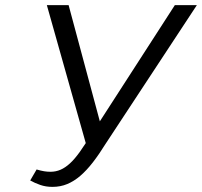

<svg xmlns="http://www.w3.org/2000/svg" viewBox="-20 -720 789 750"><path d="M185 10Q159 10 137.5 2.5Q116 -5 98 -15L123 -58Q140 -53 152.5 -51Q165 -49 177 -49Q198 -49 216.5 -57Q235 -65 253.5 -82Q272 -99 292 -127Q303 -143 315 -161L163 -700H248L370 -246L663 -700H749L393 -159Q367 -117 342.5 -85.5Q318 -54 293.5 -33Q269 -12 242.5 -1Q216 10 185 10Z"/></svg>

Font: Isabella Sans
Style: Italic
Weight: 400
Italic angle: -12°
Designer: Christian Thalmann (Catharsis Fonts), Cristiano Sobral
Foundry: The Isabella Sans Project Authors
Version: Version 2.026; ttfautohint (v1.8.4.7-5d5b-dirty)